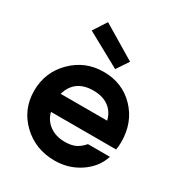

<svg xmlns="http://www.w3.org/2000/svg" viewBox="-194 -955 1023 1097"><g transform="rotate(30 317.0 -406.0)"><path d="M141 -737 198 -825 420 -692 367 -613ZM447 -164H592Q567 -86 493.5 -36.5Q420 13 328 13Q201 13 114.5 -70Q28 -153 28 -275Q28 -397 113 -482Q198 -567 320 -567Q444 -567 525 -482.5Q606 -398 606 -269Q606 -240 601 -218H172Q184 -168 225 -138.5Q266 -109 325 -109Q366 -109 393.5 -121.5Q421 -134 447 -164ZM168 -335H475Q462 -388 422.5 -416.5Q383 -445 322 -445Q200 -445 168 -335Z"/></g></svg>

Font: Involve
Style: Bold
Weight: 700
Designer: Stefan Peev
Foundry: Context Ltd.
Version: Version 1.001